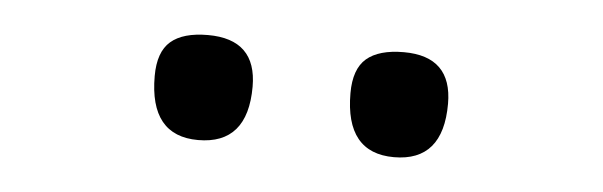

<svg xmlns="http://www.w3.org/2000/svg" viewBox="-26 -805 681 217"><g transform="rotate(5 315.0 -696.5)"><path d="M424.8 -636.7Q369.6 -636.7 369.6 -704.6Q369.6 -731.9 383.5 -743.9Q397.5 -755.9 425.8 -755.9Q480.5 -755.9 480.5 -702.1Q480.5 -636.7 424.8 -636.7ZM202.6 -636.7Q147.5 -636.7 147.5 -704.6Q147.5 -731.9 161.4 -743.9Q175.3 -755.9 203.6 -755.9Q258.8 -755.9 258.8 -702.1Q258.8 -636.7 202.6 -636.7Z"/></g></svg>

Font: Pinar DS4-Regular
Style: Regular
Weight: 400
Designer: Amin Abedi
Version: Version 2.000